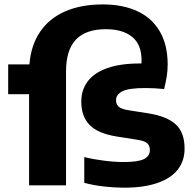

<svg xmlns="http://www.w3.org/2000/svg" viewBox="-20 -838 884 868"><path d="M814.5 -166Q814.5 -111 783.8 -71.5Q753 -32 691.8 -10.8Q630.5 10.5 541.5 10.5Q497.5 10.5 449.2 5Q401 -0.5 361 -11.5V-128Q400 -118 448.8 -111.8Q497.5 -105.5 539 -105.5Q604 -105.5 630.8 -118.8Q657.5 -132 657.5 -159Q657.5 -179.5 646 -190Q634.5 -200.5 605 -205.5L507 -221Q422.5 -234.5 385 -273.2Q347.5 -312 347.5 -378.5Q347.5 -432 377 -470.8Q406.5 -509.5 465.5 -530.2Q524.5 -551 610 -551H619.5Q620 -555.5 620 -565Q620 -637 577.2 -671.5Q534.5 -706 458.5 -706Q368 -706 323.2 -659Q278.5 -612 278.5 -514.5V0H111.5V-412H17V-547H113Q120 -633.5 161.2 -694.2Q202.5 -755 274.5 -786.5Q346.5 -818 445 -818Q533.5 -818 599.2 -788.2Q665 -758.5 701.5 -697.5Q738 -636.5 738 -546Q738 -518.5 733.8 -492.2Q729.5 -466 722 -435.5Q678 -440 637 -440Q561.5 -440 533 -425.2Q504.5 -410.5 504.5 -385Q504.5 -367 516.2 -356.2Q528 -345.5 556 -340.5L654 -325Q736 -311.5 775.2 -275Q814.5 -238.5 814.5 -166Z"/></svg>

Font: Encode Sans Semi Expanded
Style: Bold
Weight: 700
Width: 6
Designer: Multiple Designers
Foundry: Impallari Type
Version: Version 2.000